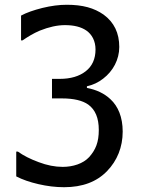

<svg xmlns="http://www.w3.org/2000/svg" viewBox="-20 -762 586 797"><path d="M249.5 -657.7C287.1 -657.7 316.4 -650.4 338.4 -635.3C361.8 -619.1 376.5 -591.8 376.5 -556.6C376.5 -517.6 362.8 -487.3 335.9 -466.3C309.1 -445.3 272.9 -434.6 228 -434.6H195.8V-353.5H237.3C286.1 -353.5 322.8 -344.7 346.7 -327.6C375.5 -306.6 390.1 -272 390.1 -222.7C390.1 -171.9 377.4 -140.6 350.1 -109.9C324.7 -82.5 282.7 -69.3 240.2 -69.3C208.5 -69.3 175.3 -75.7 140.6 -88.9C106 -101.6 77.1 -116.2 54.2 -132.8H47.4V-29.8C72.8 -16.6 103.5 -5.9 139.6 2.4C175.3 10.7 210.9 15.1 246.1 15.1C322.3 15.1 381.8 -7.3 424.8 -52.2C466.3 -95.2 489.3 -150.9 489.3 -215.8C489.3 -275.9 470.2 -320.8 438.5 -350.1C413.1 -374 380.4 -389.6 340.8 -397V-403.8C365.2 -409.2 387.7 -419.4 408.2 -435.5C449.2 -466.8 475.1 -514.6 475.1 -566.9C475.1 -625 453.6 -669.4 410.2 -701.2C370.6 -729 323.2 -742.2 257.3 -742.2C225.6 -742.2 191.9 -737.8 155.8 -729C119.1 -719.7 89.8 -709.5 67.4 -697.3V-594.2H73.2C98.6 -611.3 117.7 -623 145 -634.8C182.6 -649.9 217.8 -657.7 249.5 -657.7Z"/></svg>

Font: SG Kara Light
Style: Regular
Weight: 400
Designer: Damoon Khanjanzadeh
Version: Version 1.000